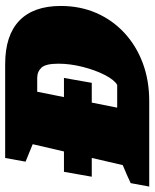

<svg xmlns="http://www.w3.org/2000/svg" viewBox="38 -634 584 725"><g transform="rotate(-90 329.5 -272.0)"><path d="M449 -544Q558 -544 613.5 -490.5Q669 -437 669 -334Q669 -261 642.5 -200Q616 -139 567.5 -94Q519 -49 453.5 -24.5Q388 0 310 0H-13L0 -70Q12 -76 31.5 -84.5Q51 -93 68 -100L147 -440L81 -467L95 -544ZM371 -121Q390 -132 408.5 -168Q427 -204 439 -251.5Q451 -299 451 -343Q451 -391 436 -407Q421 -423 397 -423H345L285 -121ZM42.7 -322H397.2L378.7 -217H24.2Z"/></g></svg>

Font: Piazzolla SC Black
Style: Italic
Weight: 900
Italic angle: -11.3°
Designer: Juan Pablo del Peral
Foundry: Huerta Tipografica
Version: Version 1.330